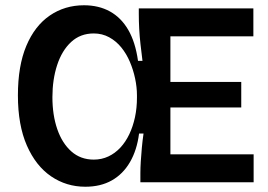

<svg xmlns="http://www.w3.org/2000/svg" viewBox="-20 -692 1018 729"><path d="M304 17Q232 17 174 -22.5Q116 -62 82 -139.5Q48 -217 48 -330Q48 -442 80 -518Q112 -594 169 -633Q226 -672 299 -672Q355 -672 397.5 -648.5Q440 -625 467 -578.5Q494 -532 504 -461H521Q517 -493 513.5 -523.5Q510 -554 508.5 -583Q507 -612 507 -639V-660H627V0H513V-34Q513 -54 514.5 -78.5Q516 -103 518.5 -130.5Q521 -158 525 -185H508Q500 -122 473.5 -76.5Q447 -31 404.5 -7Q362 17 304 17ZM564 0V-106H943V0ZM336 -86Q366 -86 391.5 -98Q417 -110 437 -131.5Q457 -153 471 -182.5Q485 -212 492.5 -247Q500 -282 500 -321V-330Q500 -361 493 -394Q486 -427 473 -457.5Q460 -488 440.5 -512Q421 -536 394.5 -550.5Q368 -565 336 -565Q285 -565 250 -532.5Q215 -500 197 -445Q179 -390 179 -323Q179 -255 197.5 -201.5Q216 -148 251 -117Q286 -86 336 -86ZM564 -284V-381H896V-284ZM564 -554V-660H942V-554Z"/></svg>

Font: Bricolage Grotesque 36pt SemiBold
Style: Regular
Weight: 600
Designer: Mathieu Triay
Foundry: Atelier Triay
Version: Version 1.001;gftools[0.9.33.dev8+g029e19f]